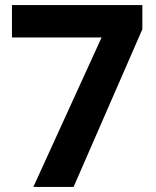

<svg xmlns="http://www.w3.org/2000/svg" viewBox="-20 -734 612 754"><path d="M111 0H269L539 -619V-714H27V-587H379Z"/></svg>

Font: Noto Traditional Nushu
Style: Bold
Weight: 700
Designer: LIU Zhao
Foundry: LiuZhao Studio
Version: Version 2.003